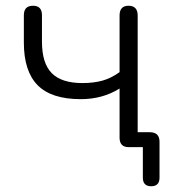

<svg xmlns="http://www.w3.org/2000/svg" viewBox="-20 -512 606 668"><path d="M506 136Q477 136 477 106V0H428Q396 0 396 -33V-204Q337 -167 261 -167Q159 -167 111 -215.5Q63 -264 63 -364V-459Q63 -492 95 -492Q126 -492 126 -459V-367Q126 -292 160 -257.5Q194 -223 267 -223Q306 -223 336.5 -231.5Q367 -240 396 -261V-458Q396 -492 427 -492Q459 -492 459 -458V-52H501Q535 -52 535 -19V106Q535 136 506 136Z"/></svg>

Font: Chiron GoRound TC L
Style: Regular
Weight: 300
Designer: Ryoko NISHIZUKA 西塚涼子 (kana, bopomofo & ideographs); Paul D. Hunt (Latin, Greek & Cyrillic); Sandoll Communications 산돌커뮤니
Foundry: Adobe
Version: Version 1.000;hotconv 1.1.1;makeotfexe 2.6.0